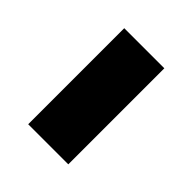

<svg xmlns="http://www.w3.org/2000/svg" viewBox="-19 -448 359 359"><g transform="rotate(-45 161.0 -268.0)"><path d="M34 -215V-321H288V-215Z"/></g></svg>

Font: Noto Sans Thai SemiBold
Style: Regular
Weight: 600
Version: Version 2.001